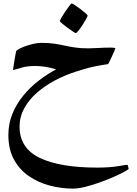

<svg xmlns="http://www.w3.org/2000/svg" viewBox="-20 -584 791 1107"><path d="M721.7 389.2Q721.7 392.6 698.7 405.3Q675.8 418 638.4 434.6Q601.1 451.2 557.9 466.8Q514.6 482.4 473.1 492.9Q431.6 503.4 400.9 503.4Q332.5 503.4 266.4 485.8Q200.2 468.3 146.2 431.2Q92.3 394 60.3 335.4Q28.3 276.9 28.3 194.3Q28.3 128.9 51.5 72.3Q74.7 15.6 113.8 -32.2Q152.8 -80.1 202.1 -118.2Q251.5 -156.2 303.2 -184.1Q267.6 -195.3 237.3 -199.5Q207 -203.6 182.1 -203.6Q140.6 -203.6 108.6 -195.1Q76.7 -186.5 55.2 -179.7Q55.2 -182.1 57.4 -197.3Q59.6 -212.4 62.7 -231.7Q65.9 -251 68.8 -267.1Q71.8 -283.2 72.8 -287.6Q73.7 -293 88.6 -301.3Q103.5 -309.6 126 -317.6Q148.4 -325.7 172.9 -331.3Q197.3 -336.9 217.3 -336.9Q262.7 -336.9 294.2 -332Q325.7 -327.1 353.3 -321Q380.9 -314.9 412.6 -310.1Q444.3 -305.2 490.2 -305.2Q512.2 -305.2 547.4 -307.4Q582.5 -309.6 619.6 -309.6Q630.9 -309.6 637.9 -308.3Q645 -307.1 645 -306.2Q645 -304.2 639.2 -290Q633.3 -275.9 625.2 -258.3Q617.2 -240.7 610.6 -227.5Q604 -214.4 602.5 -214.4Q553.7 -207 521 -200Q488.3 -192.9 464.4 -185.5Q440.4 -178.2 417.5 -170.9Q355.5 -151.4 297.4 -120.6Q239.3 -89.8 193.1 -49.6Q147 -9.3 119.9 40Q92.8 89.4 92.8 146Q92.8 270.5 209.5 326.4Q326.2 382.3 540 382.3Q611.3 382.3 658.9 374.3Q706.5 366.2 714.4 366.2Q716.3 366.2 719 377Q721.7 387.7 721.7 389.2ZM485.4 -493.7Q485.4 -490.2 476.6 -474.4Q467.8 -458.5 455.6 -439.7Q443.4 -420.9 432.1 -407Q420.9 -393.1 416.5 -393.1Q414.6 -393.1 400.4 -402.3Q386.2 -411.6 368.9 -424.3Q351.6 -437 338.4 -448Q325.2 -459 325.2 -462.4Q325.2 -466.8 334.5 -482.7Q343.8 -498.5 356.2 -517.3Q368.7 -536.1 379.4 -550Q390.1 -564 393.6 -564Q397.5 -564 411.9 -554.4Q426.3 -544.9 443.4 -532Q460.4 -519 472.9 -508.1Q485.4 -497.1 485.4 -493.7Z"/></svg>

Font: Scheherazade New
Style: Bold
Weight: 700
Designer: SIL International
Foundry: SIL International
Version: Version 4.000